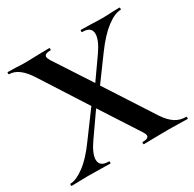

<svg xmlns="http://www.w3.org/2000/svg" viewBox="-140 -772 927 919"><g transform="rotate(-30 323.5 -312.5)"><path d="M644 0Q615.2 0 599.1 -1L539.1 -2L457 -1Q438 0 403.8 0Q400.9 0 400.9 -6.1Q400.9 -12.2 403.8 -12.2Q437 -12.2 437 -28.8Q437 -37.6 428.2 -50.8L291 -263.2L205.1 -140.1Q166 -85 166 -50.8Q166 -11.7 217.8 -12.2Q219.7 -12.2 220 -6.1Q220.2 0 217.8 0Q184.6 0 168 -1L94.2 -2L46.9 -1Q33.7 0 4.9 0Q2 0 2 -6.1Q2 -12.2 4.9 -12.2Q35.6 -12.2 80.8 -45.2Q126 -78.1 174.8 -146L276.9 -284.2L117.2 -533.2Q67.4 -612.8 12.2 -612.8Q9.3 -612.8 9 -618.9Q8.8 -625 12.2 -625L55.2 -624Q83 -622.1 107.7 -622.1Q132.3 -622.1 184.1 -624L241.2 -625Q243.2 -625 243.2 -618.9Q243.2 -612.8 241.2 -612.8Q207 -612.8 207 -596.2Q207 -588.4 215.8 -573.2L348.1 -370.1L428.2 -483.9Q467.3 -540 466.8 -574.2Q466.8 -613.3 415 -612.8Q413.1 -612.8 413.1 -618.9Q413.1 -625 415 -625L464.8 -624Q504.9 -622.1 532.5 -622.1Q560.1 -622.1 585.9 -624L627.9 -625Q630.9 -625 630.9 -618.9Q630.9 -612.8 627.9 -612.8Q595.7 -612.8 551.3 -579.3Q506.8 -545.9 457 -478L361.8 -348.1L533.2 -83Q558.1 -45.9 584 -29.1Q609.9 -12.2 644 -12.2Q647 -12.2 647 -6.1Q647 0 644 0Z"/></g></svg>

Font: Cormorant-Bold
Style: Bold
Weight: 700
Designer: Christian Thalmann (Catharsis Fonts)
Version: Version 3.000